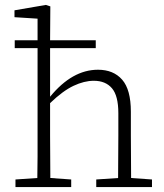

<svg xmlns="http://www.w3.org/2000/svg" viewBox="-20 -762 669 782"><path d="M43 0V-31L132 -37Q133 -77 133 -124.5Q133 -172 133 -210V-566H40V-598H133V-686L39 -692V-720L167 -742L185 -736L184 -598H370V-566H184V-368Q274 -478 379 -478Q442 -478 477.5 -437.5Q513 -397 513 -307V-210Q513 -170 513.5 -123Q514 -76 514 -37L599 -31V0H372V-31L461 -37Q461 -76 461.5 -123.5Q462 -171 462 -210V-301Q462 -372 436 -402.5Q410 -433 362 -433Q323 -433 279.5 -412.5Q236 -392 184 -342V-210Q184 -172 184.5 -124.5Q185 -77 185 -37L270 -31V0Z"/></svg>

Font: Source Serif 4 SmText Light
Style: Regular
Weight: 300
Designer: Frank Grießhammer
Foundry: Adobe
Version: Version 4.005;hotconv 1.1.0;makeotfexe 2.6.0